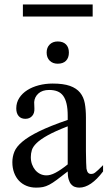

<svg xmlns="http://www.w3.org/2000/svg" viewBox="-20 -836 484 864"><path d="M443.8 -64.5Q388.7 8.3 336.9 8.3Q326.2 8.3 316.7 4.9Q307.1 1.5 300 -6.8Q293 -15.1 288.8 -29.1Q284.7 -43 284.7 -64.5Q255.4 -41.5 236.1 -27.1Q216.8 -12.7 201.9 -4.9Q187 2.9 173.6 5.6Q160.2 8.3 142.6 8.3Q118.7 8.3 99.1 0.2Q79.6 -7.8 65.4 -22.7Q51.3 -37.6 43.5 -58.8Q35.6 -80.1 35.6 -106Q35.6 -130.9 44.7 -153.3Q53.7 -175.8 80.6 -198.5Q107.4 -221.2 156.2 -245.1Q205.1 -269 284.7 -296.4V-314.9Q284.7 -347.2 279.5 -369.1Q274.4 -391.1 264.2 -405Q253.9 -418.9 238.3 -425Q222.7 -431.2 201.2 -431.2Q170.4 -431.2 152.8 -415.3Q135.3 -399.4 133.8 -376.5L134.8 -347.2Q135.7 -326.2 124.3 -313.7Q112.8 -301.3 94.2 -301.3Q74.7 -301.3 64 -313.7Q53.2 -326.2 53.2 -348.1Q53.2 -374.5 66.7 -395.3Q80.1 -416 102.8 -430.4Q125.5 -444.8 155 -452.4Q184.6 -460 216.8 -460Q265.1 -460 294.7 -449.5Q324.2 -439 340.3 -419.2Q356.4 -399.4 361.6 -371.1Q366.7 -342.8 366.7 -307.6V-155.3Q366.7 -124 367.7 -104Q368.7 -84 369.1 -77.1Q371.6 -64 376.5 -58.6Q381.3 -53.2 390.6 -53.2Q395 -53.2 398.9 -54.4Q402.8 -55.7 408.2 -59.6Q413.6 -63.5 421.9 -71.3Q430.2 -79.1 443.8 -92.8ZM284.7 -267.6Q228 -245.6 195.1 -227.3Q162.1 -209 145 -192.4Q127.9 -175.8 123.3 -160.4Q118.7 -145 118.7 -128.9Q118.7 -111.3 124 -96.7Q129.4 -82 138.4 -71Q147.5 -60.1 159.9 -53.7Q172.4 -47.4 186.5 -46.9Q205.6 -45.9 229.7 -58.6Q253.9 -71.3 284.7 -96.2ZM290 -599.6Q290 -575.7 276.9 -562.5Q263.7 -549.3 239.7 -549.3Q217.3 -549.3 203.6 -563Q189.9 -576.7 189.9 -599.6Q189.9 -622.1 203.6 -635.7Q217.3 -649.4 239.7 -649.4Q263.7 -649.4 276.9 -636.2Q290 -623 290 -599.6ZM83 -761.7V-815.9H397V-761.7Z"/></svg>

Font: Doulos SIL
Style: Regular
Weight: 400
Designer: Walt Agee, Victor Gaultney, Peter Martin, Debbi Hosken
Foundry: SIL International
Version: Version 4.110; 2011; Maintenance release